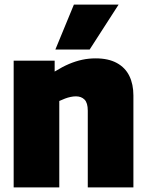

<svg xmlns="http://www.w3.org/2000/svg" viewBox="-20 -809 634 829"><path d="M39 0V-547H216V-500Q250 -521 278.5 -533Q307 -545 335 -551Q363 -557 393 -557Q448 -557 484.5 -537Q521 -517 538.5 -481Q556 -445 556 -397V0H359V-331Q359 -365 345 -379Q331 -393 308 -393Q297 -393 285 -390.5Q273 -388 261 -383.5Q249 -379 236 -373V0ZM219 -595 299 -789H492L367 -595Z"/></svg>

Font: Georama ExtraBold
Style: Regular
Weight: 800
Designer: Jean-Baptiste Levee
Foundry: Production Type
Version: Version 1.001